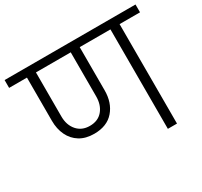

<svg xmlns="http://www.w3.org/2000/svg" viewBox="-181 -943 1207 1147"><g transform="rotate(-30 422.5 -370.0)"><path d="M275 -194Q217 -194 176.5 -219Q136 -244 115 -288Q94 -332 94 -388V-686H-29V-740H874V-686H733V0H670V-686H458V-388Q458 -303 411 -248.5Q364 -194 275 -194ZM156 -382Q156 -323 188.5 -285.5Q221 -248 276 -248Q333 -248 364.5 -285.5Q396 -323 396 -382V-686H156Z"/></g></svg>

Font: Poppins Light
Style: Regular
Weight: 300
Designer: Ninad Kale (Devanagari), Jonny Pinhorn (Latin)
Version: Version 5.002